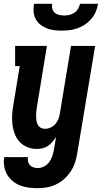

<svg xmlns="http://www.w3.org/2000/svg" viewBox="-27 -770 547 1003"><path d="M171 213Q146 213 122.5 210Q99 207 77.5 198.5Q56 190 38.5 175.5Q21 161 10 141.5Q-1 122 -5 98.5Q-9 75 -5 51H119Q117 63 119.5 74Q122 85 129.5 93Q137 101 148 104.5Q159 108 171 108Q187 108 203.5 99.5Q220 91 230.5 76Q241 61 246.5 44.5Q252 28 255 11L266 -55Q258 -42 247.5 -29.5Q237 -17 224 -8Q211 1 195.5 4.5Q180 8 165 8Q139 8 115.5 -1.5Q92 -11 75.5 -29Q59 -47 50 -70.5Q41 -94 38 -119Q35 -144 36.5 -170.5Q38 -197 43 -223L76 -425H52V-530H218L165 -206Q163 -195 162 -183Q161 -171 161.5 -159.5Q162 -148 164 -137Q166 -126 171.5 -116.5Q177 -107 187 -102Q197 -97 208 -97Q223 -97 238 -104Q253 -111 263 -123Q273 -135 278.5 -149.5Q284 -164 286 -179L344 -530H470L377 28Q373 53 365.5 77Q358 101 344 123Q330 145 310.5 163Q291 181 267.5 192.5Q244 204 219.5 208.5Q195 213 171 213ZM295 -610Q274 -610 254 -612.5Q234 -615 216 -622.5Q198 -630 183 -642Q168 -654 159 -671.5Q150 -689 148.5 -709.5Q147 -730 151 -750H245Q243 -737 246.5 -724Q250 -711 259.5 -703Q269 -695 282 -692Q295 -689 308 -689Q322 -689 335.5 -692Q349 -695 361 -703Q373 -711 380.5 -723.5Q388 -736 391 -750H485Q482 -729 473.5 -709Q465 -689 450.5 -672Q436 -655 417.5 -642.5Q399 -630 378 -622.5Q357 -615 336 -612.5Q315 -610 295 -610Z"/></svg>

Font: Iosevka Slab Extrabold
Style: Italic
Weight: 800
Italic angle: -9°
Monospace: yes
Designer: Belleve Invis
Foundry: Belleve Invis
Version: Version 11.1.0; ttfautohint (v1.8.3)